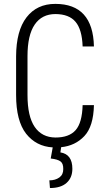

<svg xmlns="http://www.w3.org/2000/svg" viewBox="-20 -741 541 978"><path d="M348.6 118.7Q348.6 164.1 319.3 190.4Q290 216.8 234.4 216.8L231.4 177.7Q261.7 177.7 282.2 163.1Q302.7 148.4 302.2 120.1Q302.7 91.8 288.1 81.1Q273.4 70.3 238.3 66.4L248.5 9.8Q164.1 4.9 112.8 -60.1Q62 -125.5 62 -256.8V-453.6Q62.5 -584.5 115.2 -652.8Q168 -721.2 261.7 -721.2Q453.6 -721.2 458.5 -504.4H400.9Q397.9 -590.8 364.7 -629.9Q332 -668.9 262.7 -669.4Q193.4 -669.4 156.7 -615.7Q120.1 -562 120.1 -455.1V-256.8Q120.1 -148.4 156.7 -94.7Q193.4 -41 262.7 -40.5Q332 -40.5 365.2 -78.1Q398.4 -115.7 400.9 -205.6H458.5Q456.1 -97.2 409.7 -47.9Q363.3 1.5 291.5 8.8L287.6 35.2Q348.6 44.9 348.6 118.7Z"/></svg>

Font: RobotoCondensed-Light
Style: Light
Weight: 300
Designer: Google
Version: Version 1.200311; 2013